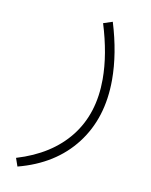

<svg xmlns="http://www.w3.org/2000/svg" viewBox="-61 -247 434 552"><g transform="rotate(10 156.5 29.0)"><path d="M26.9 257.8 18.6 233.9Q118.2 204.1 171.4 136.5Q224.6 68.8 224.6 -31.7Q224.6 -104.5 197.8 -190.9L224.6 -199.7Q251.5 -111.8 251.5 -34.7Q251.5 77.1 192.6 153.6Q133.8 230 26.9 257.8Z"/></g></svg>

Font: Vazirmatn RD UI Thin
Style: Regular
Weight: 100
Designer: Saber Rastikerdar
Foundry: Saber Rastikerdar
Version: Version 33.003